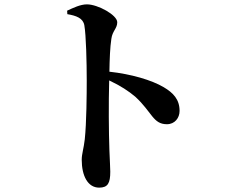

<svg xmlns="http://www.w3.org/2000/svg" viewBox="-20 -810 1040 881"><path d="M288 -761 289 -745C330 -738 361 -727 367 -694C375 -649 378 -523 378 -440C378 -380 377 -246 369 -171C364 -127 355 -104 355 -77C355 -3 383 51 435 51C475 51 486 30 486 -22C486 -36 484 -70 482 -121C479 -207 478 -335 481 -441C534 -416 570 -392 601 -366C678 -295 682 -240 746 -240C782 -240 804 -269 804 -301C804 -354 775 -384 731 -410C675 -443 582 -470 482 -481C483 -539 485 -593 491 -632C496 -669 518 -679 518 -708C518 -741 429 -790 379 -790C349 -790 316 -774 288 -761Z"/></svg>

Font: Noto Serif JP
Style: Bold
Weight: 700
Designer: Ryoko NISHIZUKA 西塚涼子 (kana & ideographs); Frank Grießhammer (Latin, Greek & Cyrillic); Wenlong ZHANG 张文龙 (bopomofo); San
Foundry: Adobe
Version: Version 2.001;hotconv 1.1.0;makeotfexe 2.6.0